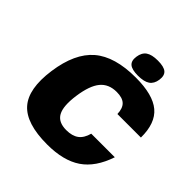

<svg xmlns="http://www.w3.org/2000/svg" viewBox="-236 -1089 1291 1291"><g transform="rotate(45 410.0 -443.0)"><path d="M565.9 -241.2H790Q744.1 -104 652.8 -42Q561.5 20 407.2 20Q207.5 20 129.6 -67.9Q51.8 -155.8 79.1 -350.1Q106.4 -544.4 209 -632.3Q311.5 -720.2 511.2 -720.2Q674.3 -720.2 748 -658.2Q821.8 -596.2 820.3 -459H596.7Q595.2 -512.2 569.3 -536.6Q543.5 -561 488.8 -561Q413.1 -561 371.8 -510.7Q330.6 -460.4 314.9 -350.1Q299.3 -239.7 326.7 -189.5Q354 -139.2 429.7 -139.2Q486.3 -139.2 519 -163.6Q551.8 -188 565.9 -241.2ZM535.2 -905.8Q593.3 -905.8 616.5 -886Q639.6 -866.2 633.3 -821.8Q627 -778.3 598.1 -758.5Q569.3 -738.8 511.7 -738.8Q454.6 -738.8 431.4 -758.5Q408.2 -778.3 414.6 -821.8Q420.9 -866.2 449.5 -886Q478 -905.8 535.2 -905.8Z"/></g></svg>

Font: Fivo Sans Black
Style: Regular
Weight: 900
Designer: Alexander Slobzheninov
Foundry: Alexander Slobzheninov
Version: 1.0